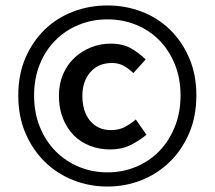

<svg xmlns="http://www.w3.org/2000/svg" viewBox="-20 -674 787 704"><path d="M374 10Q308 10 248.5 -13.5Q189 -37 144.5 -80.5Q100 -124 73.5 -185.5Q47 -247 47 -324Q47 -401 73.5 -462Q100 -523 144.5 -566Q189 -609 248.5 -631.5Q308 -654 374 -654Q440 -654 499 -631.5Q558 -609 602.5 -566Q647 -523 673.5 -462Q700 -401 700 -324Q700 -247 673.5 -185.5Q647 -124 602.5 -80.5Q558 -37 499 -13.5Q440 10 374 10ZM374 -42Q430 -42 479 -62.5Q528 -83 564 -120Q600 -157 621 -209Q642 -261 642 -324Q642 -387 621 -438.5Q600 -490 564 -526.5Q528 -563 479 -583Q430 -603 374 -603Q318 -603 269 -583Q220 -563 183.5 -526.5Q147 -490 126 -438.5Q105 -387 105 -324Q105 -261 126 -209Q147 -157 183.5 -120Q220 -83 269 -62.5Q318 -42 374 -42ZM384 -126Q344 -126 309.5 -139.5Q275 -153 250 -178.5Q225 -204 210.5 -240.5Q196 -277 196 -323Q196 -367 211.5 -402.5Q227 -438 253.5 -462.5Q280 -487 314 -500.5Q348 -514 385 -514Q430 -514 460 -497Q490 -480 514 -456L469 -406Q450 -424 432 -433.5Q414 -443 391 -443Q340 -443 311 -409Q282 -375 282 -323Q282 -265 310.5 -231Q339 -197 387 -197Q416 -197 437 -208Q458 -219 478 -236L517 -180Q489 -157 457.5 -141.5Q426 -126 384 -126Z"/></svg>

Font: Processing Sans Pro Semibold
Style: Regular
Weight: 600
Designer: Paul D. Hunt
Foundry: Adobe Systems Incorporated
Version: Version 2.020;PS 2.000;hotconv 1.0.86;makeotf.lib2.5.63406